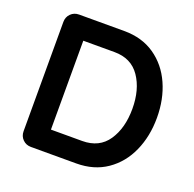

<svg xmlns="http://www.w3.org/2000/svg" viewBox="-124 -827 963 954"><g transform="rotate(20 357.5 -350.0)"><path d="M675 -350Q675 -252 639.5 -172.5Q604 -93 536.5 -46.5Q469 0 375 0H136Q110 0 92.5 -17.5Q75 -35 75 -61V-639Q75 -665 92.5 -682.5Q110 -700 136 -700H375Q469 -700 536.5 -653.5Q604 -607 639.5 -527.5Q675 -448 675 -350ZM545 -350Q545 -452 499.5 -518.5Q454 -585 365 -585H200V-115H365Q455 -115 500 -181.5Q545 -248 545 -350Z"/></g></svg>

Font: Quicksand
Style: Bold
Weight: 700
Version: Version 3.000